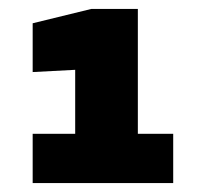

<svg xmlns="http://www.w3.org/2000/svg" viewBox="-20 -752 440 429"><path d="M367 -343H53V-453H148V-596L53 -591V-700L184 -732H288V-453H367Z"/></svg>

Font: Myanmar Thuriya
Style: Regular
Weight: 400
Designer: Danh Hong
Foundry: Google Inc.
Version: Version 2.00 November 23, 2015